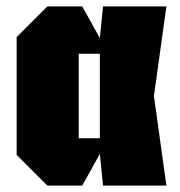

<svg xmlns="http://www.w3.org/2000/svg" viewBox="-20 -580 562 600"><path d="M128 0 32 -96V-464L128 -560H237L292 -461L302 -560H500L461 -280L500 0H302L292 -99L237 0ZM226 -148H292V-412H226Z"/></svg>

Font: Tektur Condensed ExtraBold
Style: Regular
Weight: 800
Width: 3
Designer: Adam Jagosz
Foundry: Adam Jagosz
Version: Version 1.005;gftools[0.9.30]